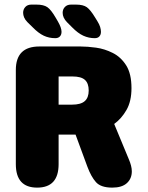

<svg xmlns="http://www.w3.org/2000/svg" viewBox="-20 -826 659 855"><path d="M241 -485.5V-360H301Q339.5 -360 357.2 -375.5Q375 -391 375 -423Q375 -455 358.2 -470.2Q341.5 -485.5 303 -485.5ZM50.5 -95V-514.5Q50.5 -619 155 -619H339Q369 -619 407.5 -613.8Q446 -608.5 482.2 -590.2Q518.5 -572 542 -534.8Q565.5 -497.5 565.5 -433.5Q565.5 -375 543.2 -336.2Q521 -297.5 488.5 -274L554 -116Q560 -102 563.5 -88.5Q567 -75 567 -63Q567 -30.5 545 -10.5Q523 9.5 480 9.5Q429 9.5 407.2 -15Q385.5 -39.5 369 -84L316.5 -226.5H241V-95Q241 9.5 145.5 9.5Q50.5 9.5 50.5 -95ZM226 -656Q198.5 -656 175 -667Q151.5 -678 126 -704L102.5 -727Q92 -737.5 87.5 -748.2Q83 -759 83 -769Q83 -784.5 92.8 -795Q102.5 -805.5 119.5 -805.5H142.5Q174.5 -805.5 191 -794Q207.5 -782.5 227.5 -748L237.5 -731Q254 -702.5 254 -684.5Q254 -671.5 246.8 -663.8Q239.5 -656 226 -656ZM402 -656Q375 -656 351 -667Q327 -678 301.5 -704L278.5 -727Q259 -747 259 -769Q259 -784.5 269 -795Q279 -805.5 296 -805.5H318.5Q350.5 -805.5 366.8 -793.8Q383 -782 403.5 -748L414 -731Q422.5 -717.5 426 -705.8Q429.5 -694 429.5 -684.5Q429.5 -671.5 422.5 -663.8Q415.5 -656 402 -656Z"/></svg>

Font: Sono ExtraLight Monospace ExtraBold
Style: Regular
Weight: 800
Version: Version 2.112